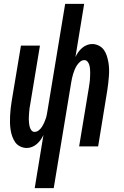

<svg xmlns="http://www.w3.org/2000/svg" viewBox="-20 -755 640 990"><path d="M159 215 204 -59Q198 -46 189.5 -34Q181 -22 170 -12.5Q159 -3 145.5 2.5Q132 8 118 8Q100 8 84 0Q68 -8 58.5 -21.5Q49 -35 43 -52Q37 -69 34.5 -86.5Q32 -104 31.5 -122Q31 -140 32 -158.5Q33 -177 35 -195.5Q37 -214 40 -232L88 -520H186L136 -218Q134 -208 132.5 -198Q131 -188 130.5 -178Q130 -168 129 -158Q128 -148 128.5 -138Q129 -128 130 -118.5Q131 -109 133.5 -100Q136 -91 142 -83Q148 -75 158 -75Q170 -75 180 -83Q190 -91 196.5 -101.5Q203 -112 208 -123Q213 -134 216.5 -145Q220 -156 222 -167.5Q224 -179 226 -191L316 -735H414L369 -461Q375 -474 383.5 -486Q392 -498 403 -507.5Q414 -517 427.5 -522.5Q441 -528 455 -528Q473 -528 489 -520Q505 -512 515 -498.5Q525 -485 530.5 -468Q536 -451 539 -433.5Q542 -416 542.5 -398Q543 -380 541.5 -361.5Q540 -343 538 -324.5Q536 -306 533 -288L486 0H388L438 -302Q439 -312 441 -322Q443 -332 443.5 -342Q444 -352 444.5 -362Q445 -372 445 -382Q445 -392 444 -401.5Q443 -411 440.5 -420Q438 -429 431.5 -437Q425 -445 415 -445Q403 -445 393.5 -437Q384 -429 377 -418.5Q370 -408 365.5 -397Q361 -386 357.5 -375Q354 -364 351.5 -352.5Q349 -341 347 -329L257 215Z"/></svg>

Font: Iosevka Semibold Extended
Style: Italic
Weight: 600
Width: 7
Italic angle: -9°
Monospace: yes
Designer: Belleve Invis
Foundry: Belleve Invis
Version: Version 32.5.0; ttfautohint (v1.8.4)